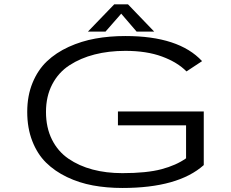

<svg xmlns="http://www.w3.org/2000/svg" viewBox="-20 -876 1090 906"><path d="M707.5 -727H624.5L552 -811.5L478 -727H395L519 -855.5H584ZM941.5 -350V-97Q820.5 11 557.5 11Q483.5 11 418.5 -1Q353.5 -13 296 -40.5Q238.5 -68 197.2 -108.8Q156 -149.5 132.2 -210.8Q108.5 -272 108.5 -348Q108.5 -424 133.5 -485Q158.5 -546 201.5 -586.8Q244.5 -627.5 304.2 -654.8Q364 -682 430.2 -694Q496.5 -706 571.5 -706Q824 -706 933.5 -587.5L860 -539Q817 -582.5 744.5 -609.2Q672 -636 571.5 -636Q493 -636 426.5 -619Q360 -602 308 -568.2Q256 -534.5 226.5 -478Q197 -421.5 197 -348Q197 -274 225 -217.8Q253 -161.5 303 -127.2Q353 -93 417 -76Q481 -59 557.5 -59Q672 -59 741.8 -77.5Q811.5 -96 858 -129V-284.5H536.5V-350Z"/></svg>

Font: League Mono Extended Light
Style: Regular
Weight: 300
Width: 9
Designer: Tyler Finck
Foundry: The League of Moveable Type / Tyler Finck
Version: Version 2.210